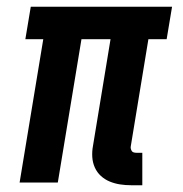

<svg xmlns="http://www.w3.org/2000/svg" viewBox="-20 -540 540 568"><path d="M368 8Q351 8 335 5.5Q319 3 304.5 -3Q290 -9 278.5 -19.5Q267 -30 260.5 -44.5Q254 -59 253 -75.5Q252 -92 255 -108L307 -424H221L151 0H38L108 -424H55L71 -520H489L473 -424H419L367 -108Q366 -104 367 -100Q368 -96 370 -93Q372 -90 376 -89Q380 -88 384 -88H401V8Z"/></svg>

Font: Iosevka SS04
Style: Bold Italic
Weight: 700
Italic angle: -9°
Monospace: yes
Designer: Belleve Invis
Foundry: Belleve Invis
Version: Version 19.0.0; ttfautohint (v1.8.4)